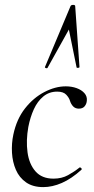

<svg xmlns="http://www.w3.org/2000/svg" viewBox="-20 -752 385 785"><path d="M287.4 -727 305 -478Q305 -475 299.1 -474.5Q293.2 -474 293 -477L261.6 -631.2L174 -474Q172.8 -472 167.8 -473.5Q162.8 -475 163.8 -478L268.4 -727Q270.6 -732 279 -732Q287.4 -732 287.4 -727ZM156.8 13Q114.2 13 86.5 -6.4Q58.8 -25.8 45 -57.6Q31.2 -89.4 29 -127.4Q26.8 -165.4 34.6 -202Q48 -265.2 82.3 -308.8Q116.6 -352.4 161.4 -375.7Q206.2 -399 249 -399Q272.8 -399 293.2 -391.7Q313.6 -384.4 325.3 -371Q337 -357.6 335 -340Q334 -327.2 326.1 -317.5Q318.2 -307.8 302.4 -307.8Q288.2 -307.8 279.4 -316.7Q270.6 -325.6 266 -340Q262.8 -351.8 251 -364.6Q239.2 -377.4 213.8 -377.4Q181 -377.4 157.1 -357.6Q133.2 -337.8 118.4 -305.4Q103.6 -273 95.8 -233Q86 -178 92.5 -129.6Q99 -81.2 125.1 -51.4Q151.2 -21.6 198.6 -21.6Q232.4 -21.6 258.3 -35.9Q284.2 -50.2 305 -67Q307.8 -69 311.8 -65Q315.8 -61 313 -58Q272 -21 232.9 -4Q193.8 13 156.8 13Z"/></svg>

Font: Cormorant Light
Style: Italic
Weight: 300
Italic angle: -10°
Designer: Christian Thalmann (Catharsis Fonts)
Foundry: Catharsis Fonts
Version: Version 4.000